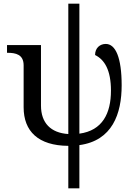

<svg xmlns="http://www.w3.org/2000/svg" viewBox="-20 -780 734 1040"><path d="M350 240H410V6C588 -18 639 -163 639 -318C639 -468 606 -542 553 -542C522 -542 495 -521 495 -482C546 -457 581 -401 581 -289C581 -166 535 -73 410 -56V-760H350V-54C255 -60 202 -114 202 -208V-536H18V-494H21C65 -494 108 -485 108 -426V-199C108 -69 187 9 350 10Z"/></svg>

Font: Noto Serif Thai
Style: Regular
Weight: 400
Designer: Monotype Design Team
Foundry: Monotype Imaging Inc.
Version: Version 1.901